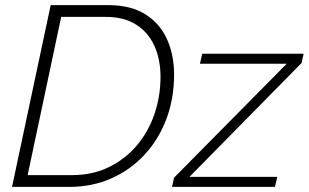

<svg xmlns="http://www.w3.org/2000/svg" viewBox="-20 -730 1206 750"><path d="M178 -710H403Q491 -710 548 -674Q605 -638 632.5 -576.5Q660 -515 660 -439Q660 -344 629.5 -264Q599 -184 544 -125Q489 -66 414.5 -33Q340 0 252 0H27ZM262 -46Q342 -46 406 -77.5Q470 -109 515 -162.5Q560 -216 583.5 -285Q607 -354 607 -430Q607 -498 583 -551Q559 -604 511.5 -634Q464 -664 393 -664H219L88 -46ZM660 -36 1100 -481H761L770 -520H1166L1158 -484L720 -39H1063L1054 0H652Z"/></svg>

Font: Raleway Light
Style: Italic
Weight: 300
Italic angle: -12°
Designer: Matt McInerney, Pablo Impallari, Rodrigo Fuenzalida
Foundry: Matt McInerney, Pablo Impallari, Rodrigo Fuenzalida
Version: Version 4.026